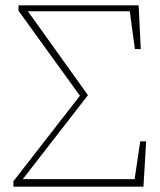

<svg xmlns="http://www.w3.org/2000/svg" viewBox="-20 -696 595 716"><path d="M30 0V-20L278 -339L49 -656V-676H497L505 -513H483L464 -654H84L308 -341L65 -28H482L503 -169H525L515 0Z"/></svg>

Font: Source Serif 4 ExtraLight
Style: Regular
Weight: 200
Designer: Frank Grießhammer
Foundry: Adobe
Version: Version 4.005;hotconv 1.1.0;makeotfexe 2.6.0